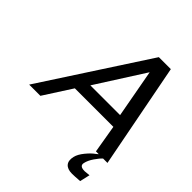

<svg xmlns="http://www.w3.org/2000/svg" viewBox="-249 -879 1248 1248"><g transform="rotate(45 375.0 -254.5)"><path d="M573.2 -277.8 512.2 -610.8 299.8 -277.8ZM621.1 212.9Q579.1 212.9 560.5 190.9Q542 168.9 551.8 127.9Q558.6 98.6 586.7 64.2Q614.7 29.8 640.1 12.2L654.8 0H628.9L596.2 -192.9H242.2L118.2 0H15.1L484.9 -722.2H595.2L734.9 0H694.8Q677.7 15.1 655.5 47.4Q633.3 79.6 627 108.9Q623 126 633.1 134.5Q643.1 143.1 668 143.1L709 139.2L692.9 209Q644.5 212.9 621.1 212.9Z"/></g></svg>

Font: Perun
Style: Italic
Weight: 400
Italic angle: -12°
Foundry: Stefan Peev, Context Ltd
Version: Version 001.000